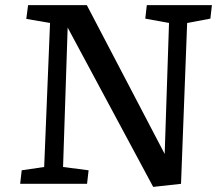

<svg xmlns="http://www.w3.org/2000/svg" viewBox="-20 -720 865 752"><path d="M625 -117 642 -630 549 -647 555 -700H810L804 -647L713 -630L689 0L580 12L245 -612L227 -66L327 -53L321 0H59L65 -53L153 -66L176 -630L83 -646L90 -700H320Z"/></svg>

Font: Literata 7pt Medium
Style: Italic
Weight: 500
Italic angle: -2°
Designer: Latin by Veronika Burian and Jose Scaglione. Greek by Irene Vlachou. Cyrillic by Vera Evstafieva
Foundry: TypeTogether
Version: Version 3.002